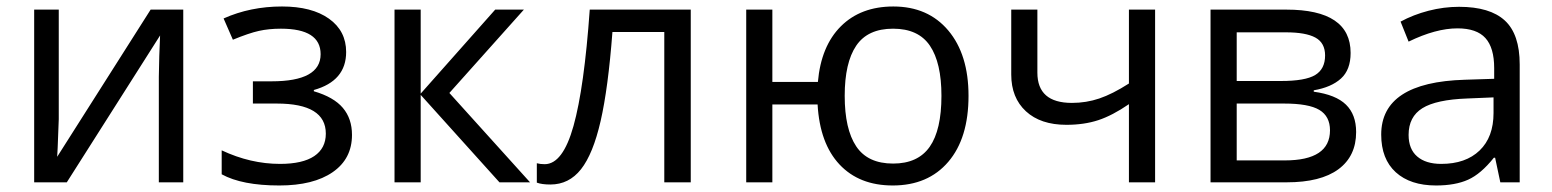

<svg xmlns="http://www.w3.org/2000/svg" viewBox="-20 -565 4811 595"><path d="M162.1 -535.2V-195.8L158.7 -106.9L157.2 -79.1L446.8 -535.2H547.9V0H472.2V-327.1L473.6 -391.6L476.1 -455.1L187 0H85.9V-535.2Z M821.8 -313Q973.6 -313 973.6 -397Q973.6 -476.1 850.6 -476.1Q813 -476.1 782.2 -469.2Q751.5 -462.4 701.7 -441.9L672.9 -507.8Q755.9 -544.9 854 -544.9Q946.3 -544.9 999.5 -507.1Q1052.7 -469.2 1052.7 -403.8Q1052.7 -314 952.6 -286.1V-282.2Q1014.2 -264.2 1042.5 -230.7Q1070.8 -197.3 1070.8 -147Q1070.8 -72.8 1011 -31.5Q951.2 9.8 845.7 9.8Q730 9.8 667 -24.9V-99.1Q756.3 -57.1 847.7 -57.1Q918 -57.1 953.9 -81.3Q989.7 -105.5 989.7 -150.9Q989.7 -244.1 837.9 -244.1H763.7V-313Z M1514.6 -535.2H1603.5L1372.6 -276.9L1622.6 0H1527.8L1283.7 -271V0H1202.6V-535.2H1283.7V-274.9Z M2120.6 0H2038.6V-465.8H1877.9Q1864.7 -292 1841.3 -189.9Q1817.9 -87.9 1780.5 -40.5Q1743.2 6.8 1685.5 6.8Q1659.2 6.8 1643.6 1V-59.1Q1654.3 -56.2 1668 -56.2Q1724.1 -56.2 1757.3 -174.8Q1790.5 -293.5 1807.6 -535.2H2120.6Z M2981.4 -268.1Q2981.4 -136.7 2918.7 -63.5Q2856 9.8 2746.6 9.8Q2642.6 9.8 2581.5 -55.4Q2520.5 -120.6 2513.7 -241.2H2373.5V0H2292.5V-535.2H2373.5V-311H2514.6Q2524.4 -422.4 2585.9 -483.6Q2647.5 -544.9 2748.5 -544.9Q2856 -544.9 2918.7 -470.5Q2981.4 -396 2981.4 -268.1ZM2597.7 -268.1Q2597.7 -165 2633.3 -111.6Q2668.9 -58.1 2747.6 -58.1Q2824.7 -58.1 2861.1 -110.1Q2897.5 -162.1 2897.5 -268.1Q2897.5 -370.6 2861.8 -423.3Q2826.2 -476.1 2747.6 -476.1Q2668.9 -476.1 2633.3 -423.3Q2597.7 -370.6 2597.7 -268.1Z M3194.8 -535.2V-339.8Q3194.8 -246.1 3301.8 -246.1Q3346.2 -246.1 3386.7 -259.8Q3427.2 -273.4 3478.5 -306.2V-535.2H3559.6V0H3478.5V-242.2Q3427.2 -207 3383.5 -192.6Q3339.8 -178.2 3284.7 -178.2Q3204.6 -178.2 3159.2 -220.2Q3113.8 -262.2 3113.8 -334V-535.2Z M4165.5 -400.9Q4165.5 -348.6 4135.5 -321.5Q4105.5 -294.4 4051.3 -285.2V-280.8Q4119.6 -271.5 4151.1 -240.7Q4182.6 -210 4182.6 -155.8Q4182.6 -81.1 4127.7 -40.5Q4072.8 0 3967.3 0H3731.4V-535.2H3966.3Q4165.5 -535.2 4165.5 -400.9ZM4101.6 -161.1Q4101.6 -204.6 4068.6 -224.4Q4035.6 -244.1 3959.5 -244.1H3812.5V-67.9H3961.4Q4101.6 -67.9 4101.6 -161.1ZM4086.4 -393.1Q4086.4 -432.1 4056.4 -448.5Q4026.4 -464.8 3965.3 -464.8H3812.5V-314H3949.7Q4024.9 -314 4055.7 -332.5Q4086.4 -351.1 4086.4 -393.1Z M4629.4 0 4613.3 -76.2H4609.4Q4569.3 -25.9 4529.5 -8.1Q4489.7 9.8 4430.2 9.8Q4350.6 9.8 4305.4 -31.2Q4260.3 -72.3 4260.3 -147.9Q4260.3 -310.1 4519.5 -317.9L4610.4 -320.8V-354Q4610.4 -417 4583.3 -447Q4556.2 -477.1 4496.6 -477.1Q4429.7 -477.1 4345.2 -436L4320.3 -498Q4359.9 -519.5 4407 -531.7Q4454.1 -543.9 4501.5 -543.9Q4597.2 -543.9 4643.3 -501.5Q4689.5 -459 4689.5 -365.2V0ZM4446.3 -57.1Q4522 -57.1 4565.2 -98.6Q4608.4 -140.1 4608.4 -214.8V-263.2L4527.3 -259.8Q4430.7 -256.3 4387.9 -229.7Q4345.2 -203.1 4345.2 -147Q4345.2 -103 4371.8 -80.1Q4398.4 -57.1 4446.3 -57.1Z"/></svg>

Font: Zoram GWebM
Style: Regular
Weight: 400
Foundry: Ascender Corporation
Version: Version 1.000